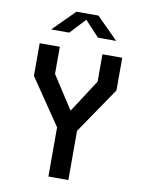

<svg xmlns="http://www.w3.org/2000/svg" viewBox="-100 -1010 820 1080"><g transform="rotate(10 310.0 -470.0)"><path d="M253 0H367V-281L546 -543.5V-730H433V-574L311.5 -386.5L189.5 -575V-730H74.5V-543.5L253 -281ZM124.5 -817.5H228L310 -905.5L392 -817.5H496L373 -940.5H247.5Z"/></g></svg>

Font: Monaspace Krypton Medium
Style: Regular
Weight: 500
Designer: Riley Cran & the Lettermatic Team
Foundry: Lettermatic
Version: Version 1.101 (Monaspace Krypton)